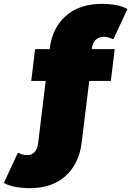

<svg xmlns="http://www.w3.org/2000/svg" viewBox="-114 -772 681 996"><path d="M461 -352H349L309 -28Q295 79 225.5 141.5Q156 204 42 204Q2 204 -33.5 197.5Q-69 191 -94 177L-21 20Q3 33 29 33Q49 33 64.5 18Q80 3 84 -30L123 -352H48L68 -517H144V-520Q157 -627 227.5 -689.5Q298 -752 416 -752Q452 -752 488 -745.5Q524 -739 547 -725L474 -568Q463 -573 450.5 -577Q438 -581 424 -581Q400 -581 383 -566Q366 -551 362 -518V-517H481Z"/></svg>

Font: Montserrat-Alt1 Black
Style: Regular
Weight: 900
Designer: Differentunic
Foundry: Differentunic
Version: Version 7.222